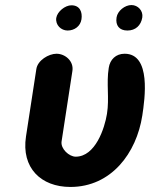

<svg xmlns="http://www.w3.org/2000/svg" viewBox="-20 -734 594 761"><path d="M204 -521C173 -521 129 -495 124 -460L83 -193C64 -69 142 7 259 7C421 7 521 -127 544 -276C554 -342 580 -521 474 -521C439 -521 416 -498 411 -465C401 -403 414 -345 404 -283C395 -226 358 -113 280 -113C254 -113 220 -144 224 -173L267 -453C273 -492 238 -521 204 -521ZM203 -663C199 -635 222 -613 248 -613C275 -613 299 -630 303 -658C307 -686 297 -713 263 -713C238 -713 207 -688 203 -663ZM442 -665C437 -633 453 -613 485 -613C517 -613 539 -633 544 -665C548 -691 527 -714 501 -714C475 -714 446 -691 442 -665Z"/></svg>

Font: Asimov Print
Style: Regular
Weight: 500
Designer: Google
Version: Version 2.000980: 2014